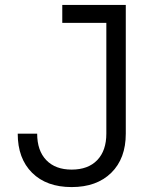

<svg xmlns="http://www.w3.org/2000/svg" viewBox="-20 -750 640 780"><path d="M52 -207H131Q131 -138 168 -99.5Q205 -61 271 -61Q338 -61 375 -99.5Q412 -138 412 -207V-657H233V-730H491V-207Q491 -106 432 -48Q373 10 271 10Q169 10 110.5 -48Q52 -106 52 -207Z"/></svg>

Font: JetBrains Mono Semi Light
Style: Regular
Weight: 350
Monospace: yes
Designer: Philipp Nurullin, Konstantin Bulenkov
Foundry: JetBrains
Version: 2.002